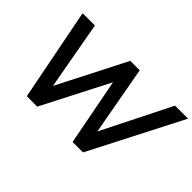

<svg xmlns="http://www.w3.org/2000/svg" viewBox="-107 -1042 1379 1379"><g transform="rotate(45 582.5 -352.5)"><path d="M232 0 94 -705H219L323 -127H283L578 -705H674L779 -127H743L1033 -705H1165L803 0H697L593 -541H616L338 0Z"/></g></svg>

Font: Nunito Sans 12pt ExtraLight 12pt
Style: Bold Italic
Weight: 700
Italic angle: -9°
Version: Version 3.101;gftools[0.9.27]